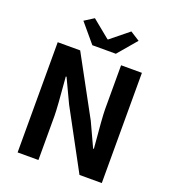

<svg xmlns="http://www.w3.org/2000/svg" viewBox="-168 -1089 1085 1213"><g transform="rotate(20 374.5 -482.0)"><path d="M91 0V-741H242L457 -346L531 -186H536Q517 -395 517 -445V-741H657V0H507L293 -396L218 -555H213Q231 -349 231 -297V0ZM303 -798 197 -924 260 -964 380 -866H384L505 -964L568 -924L461 -798Z"/></g></svg>

Font: Swei Fan Sans CJK TC
Style: Bold
Weight: 700
Version: Version 2.130